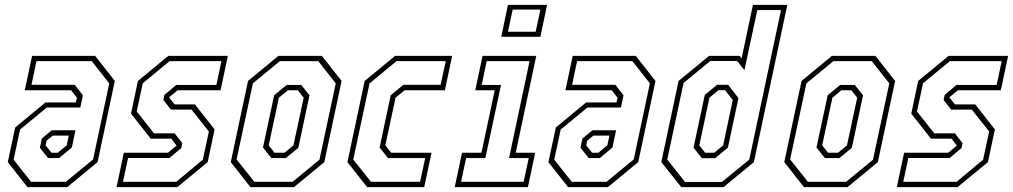

<svg xmlns="http://www.w3.org/2000/svg" viewBox="-20 -770 4168 790"><path d="M93 0 12 -103 42.5 -245.5 167 -348.5H292L296.5 -368L272.5 -398.5H82L112 -540H371.5L452.5 -437L381.5 -103L256.5 0ZM108 -22H251L363 -114L429.5 -427L357.5 -518.5H130L109.5 -421H287.5L321 -378L310.5 -327.5H172.5L62.5 -237L36 -113ZM178 -119.5 144 -162 152 -200 193 -234H290.5L275.5 -163L223 -119.5ZM192 -141.5H217.5L254.5 -172L263 -212H197L171.5 -191L167.5 -172Z M459.5 0 489.5 -141.5H671L706.5 -171L684.5 -199.5H600L519 -302.5L547.5 -437L672.5 -540H917.5L887.5 -398.5H711L675.5 -369.5L698.5 -340.5H782L863 -237.5L834.5 -103L709.5 0ZM486 -22H705.5L814.5 -113L839.5 -229L768 -319H683L652 -359L656.5 -379.5L705 -420.5H870.5L891 -518.5H678L567.5 -427.5L542.5 -311.5L613.5 -221.5H698.5L730 -181L726 -161L677 -120H507Z M1010.5 0 929.5 -103 1000.5 -437 1125.5 -540H1304.5L1385.5 -437L1314.5 -103L1189.5 0ZM1026.5 -22H1184L1294.5 -113L1361.5 -427L1289.5 -518.5H1131.5L1020.5 -427L953.5 -114ZM1096.5 -119.5 1062 -163 1108 -378 1159.5 -420.5H1219.5L1253.5 -378L1207.5 -162L1156 -119.5ZM1109.5 -141.5H1150.5L1187.5 -172L1229.5 -368L1205.5 -398.5H1164.5L1127.5 -368L1085.5 -172Z M1490.5 0 1409.5 -103 1480.5 -437 1605.5 -540H1840.5L1810.5 -398.5H1644.5L1607.5 -368L1565.5 -172L1589.5 -141.5H1755.5L1725.5 0ZM1506.5 -22H1708.5L1729.5 -119.5H1576.5L1542 -163L1587.5 -378L1639.5 -421H1793L1814 -518.5H1611.5L1500.5 -427L1433.5 -113.5Z M2042.5 -618.5 2070 -750H2231L2203.5 -618.5ZM2070 -639.5H2184L2203.5 -730.5H2089.5ZM1851 0 1881 -141.5H1961L2015.5 -398.5H1935.5L1965.5 -540H2186.5L2102 -141.5H2182L2152 0ZM1877 -22H2134.5L2155.5 -119.5H2074.5L2159 -518.5H1982.5L1962 -420.5H2041.5L1977 -119.5H1898Z M2317.5 0 2236.5 -103 2267 -245.5 2391.5 -348.5H2516.5L2521 -368L2497 -398.5H2306.5L2336.5 -540H2596L2677 -437L2606 -103L2481 0ZM2332.5 -22H2475.5L2587.5 -114L2654 -427L2582 -518.5H2354.5L2334 -421H2512L2545.5 -378L2535 -327.5H2397L2287 -237L2260.5 -113ZM2402.5 -119.5 2368.5 -162 2376.5 -200 2417.5 -234H2515L2500 -163L2447.5 -119.5ZM2416.5 -141.5H2442L2479 -172L2487.5 -212H2421.5L2396 -191L2392 -172Z M2957 0H2783L2701 -103L2772 -437L2897.5 -540H3023.5L3031.5 -530.5L3078 -750H3219.5L3082 -103ZM2950.5 -21.5 3063 -113.5 3193.5 -728.5H3096L3043 -481.5L3013 -519H2902.5L2792.5 -428.5L2725.5 -113.5L2798.5 -21.5ZM2922.5 -119H2868L2833.5 -162.5L2880 -379.5L2930.5 -421H2976L3018.5 -366.5L2975 -162.5ZM2918.5 -141.5 2955.5 -172 2995 -358.5 2963.5 -399H2936L2899 -368L2857.5 -172L2881.5 -141.5Z M3288 0 3207 -103 3278 -437 3403 -540H3582L3663 -437L3592 -103L3467 0ZM3304 -22H3461.5L3572 -113L3639 -427L3567 -518.5H3409L3298 -427L3231 -114ZM3374 -119.5 3339.5 -163 3385.5 -378 3437 -420.5H3497L3531 -378L3485 -162L3433.5 -119.5ZM3387 -141.5H3428L3465 -172L3507 -368L3483 -398.5H3442L3405 -368L3363 -172Z M3670 0 3700 -141.5H3881.5L3917 -171L3895 -199.5H3810.5L3729.5 -302.5L3758 -437L3883 -540H4128L4098 -398.5H3921.5L3886 -369.5L3909 -340.5H3992.5L4073.5 -237.5L4045 -103L3920 0ZM3696.5 -22H3916L4025 -113L4050 -229L3978.5 -319H3893.5L3862.5 -359L3867 -379.5L3915.5 -420.5H4081L4101.5 -518.5H3888.5L3778 -427.5L3753 -311.5L3824 -221.5H3909L3940.5 -181L3936.5 -161L3887.5 -120H3717.5Z"/></svg>

Font: Tourney Condensed ExtraLight
Style: Italic
Weight: 200
Width: 3
Italic angle: -12°
Designer: Tyler Finck
Foundry: Etcetera Type Co
Version: Version 1.010; ttfautohint (v1.8.3)